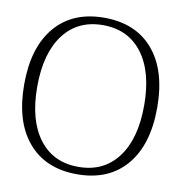

<svg xmlns="http://www.w3.org/2000/svg" viewBox="-81 -785 821 870"><g transform="rotate(10 330.0 -350.0)"><path d="M24 -350Q24 -521 104.5 -615.5Q185 -710 330 -710Q475 -710 555.5 -615.5Q636 -521 636 -350Q636 -179 555.5 -84.5Q475 10 330 10Q185 10 104.5 -84.5Q24 -179 24 -350ZM576 -350Q576 -504 511 -590Q446 -676 330 -676Q214 -676 149 -590Q84 -504 84 -350Q84 -196 149 -110Q214 -24 330 -24Q446 -24 511 -110Q576 -196 576 -350Z"/></g></svg>

Font: Fahkwang ExtraLight
Style: Regular
Weight: 275
Designer: Suppakit Chalermlarp | Katatrad Co.,Ltd.
Foundry: Cadson Demak Co.,Ltd.
Version: Version 1.000; ttfautohint (v1.6)